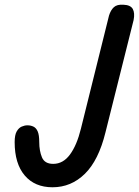

<svg xmlns="http://www.w3.org/2000/svg" viewBox="-20 -792 587 812"><path d="M202 0Q127 0 84.5 -50Q42 -100 42 -191Q42 -221 50.5 -236Q59 -251 71.5 -256.5Q84 -262 96 -262Q110 -262 121.5 -256.5Q133 -251 139.5 -236Q146 -221 146 -191Q146 -154 157.5 -126.5Q169 -99 205 -99Q247 -99 276 -138.5Q305 -178 322 -247L441 -726Q448 -749 461.5 -761.5Q475 -774 502 -772Q532 -771 541.5 -754Q551 -737 545 -707L426 -232Q397 -114 339 -57Q281 0 202 0Z"/></svg>

Font: Edu TAS Beginner SemiBold
Style: Regular
Weight: 600
Version: Version 1.003